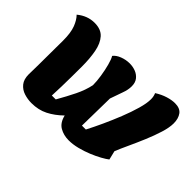

<svg xmlns="http://www.w3.org/2000/svg" viewBox="-108 -878 1182 1182"><g transform="rotate(45 483.0 -287.5)"><path d="M233 25Q200 25 168.5 15Q137 5 116.5 -20Q96 -45 96 -89Q96 -89 96.5 -112Q97 -135 97.5 -171Q98 -207 98 -247.5Q98 -288 98.5 -325Q99 -362 99 -385Q99 -453 83.5 -493.5Q68 -534 45 -557Q97 -600 159 -600Q215 -600 244 -567.5Q273 -535 283.5 -479Q294 -423 294 -354Q294 -317 293.5 -270.5Q293 -224 292 -178.5Q291 -133 289 -97H323Q358 -158 385 -213Q412 -268 423 -321Q423 -355 416.5 -397Q410 -439 400 -476.5Q390 -514 379 -532Q394 -552 425 -564Q456 -576 489 -576Q515 -576 539.5 -567Q564 -558 580.5 -538Q597 -518 597 -485Q597 -454 584 -419.5Q571 -385 555 -337L551 -97H585Q608 -141 634 -197.5Q660 -254 683.5 -313Q707 -372 722 -424.5Q737 -477 737 -512Q737 -526 734.5 -537Q732 -548 728 -557Q763 -579 797 -589.5Q831 -600 859 -600Q903 -600 922 -574Q941 -548 941 -506Q941 -470 925.5 -420Q910 -370 887 -315.5Q864 -261 841 -211.5Q818 -162 804 -127L818 -69Q803 -57 774 -41Q745 -25 708.5 -10Q672 5 632.5 15Q593 25 557 25Q513 25 478.5 5Q444 -15 432 -66Q388 -23 340.5 1Q293 25 233 25Z"/></g></svg>

Font: Lemon
Style: Regular
Weight: 400
Designer: Eduardo Rodriguez Tunni
Foundry: Eduardo Rodriguez Tunni
Version: Version 1.003; ttfautohint (v1.8.4.7-5d5b);gftools[0.9.24]